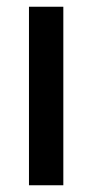

<svg xmlns="http://www.w3.org/2000/svg" viewBox="-20 -550 274 570"><path d="M168 0H66V-530H168Z"/></svg>

Font: Tanohe Sans Medium
Style: Regular
Weight: 500
Designer: Village Type and Design LLC
Foundry: Cooper Hewitt Smithsonian Design Museum
Version: Version 1.00;September 29, 2021;FontCreator 13.0.0.2655 64-b